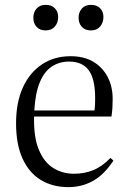

<svg xmlns="http://www.w3.org/2000/svg" viewBox="-20 -755 524 789"><path d="M261 14Q197 14 148.5 -15Q100 -44 73 -102.5Q46 -161 46 -248Q46 -334 74 -395.5Q102 -457 152.5 -490.5Q203 -524 270 -524Q325 -524 363 -501.5Q401 -479 422 -439.5Q443 -400 443 -348Q443 -331 442 -313Q441 -295 438 -276H120Q118 -192 139.5 -140Q161 -88 199 -64.5Q237 -41 284 -41Q326 -41 362.5 -55.5Q399 -70 434 -106L446 -95Q408 -37 362 -11.5Q316 14 261 14ZM121 -301H368Q370 -313 370.5 -325.5Q371 -338 371 -351Q371 -431 344.5 -466.5Q318 -502 264 -502Q223 -502 192 -481Q161 -460 143 -415.5Q125 -371 121 -301ZM354 -630Q330 -630 316.5 -644.5Q303 -659 303 -682Q303 -705 316.5 -720Q330 -735 354 -735Q378 -735 391.5 -721Q405 -707 405 -685Q405 -662 391.5 -646Q378 -630 354 -630ZM167 -630Q144 -630 130.5 -644.5Q117 -659 117 -682Q117 -705 130.5 -720Q144 -735 168 -735Q192 -735 205.5 -721Q219 -707 219 -685Q219 -662 205.5 -646Q192 -630 167 -630Z"/></svg>

Font: Literata 60pt Light
Style: Regular
Weight: 300
Designer: Latin by Veronika Burian and Jose Scaglione. Greek by Irene Vlachou. Cyrillic by Vera Evstafieva.
Foundry: TypeTogether
Version: Version 3.103;gftools[0.9.29]